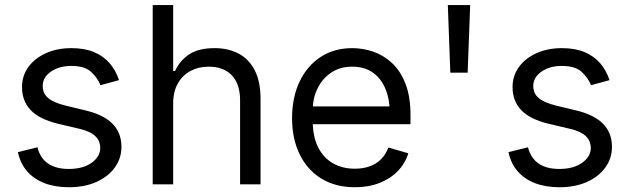

<svg xmlns="http://www.w3.org/2000/svg" viewBox="-20 -748 2553 779"><path d="M462.9 -422.9 387.7 -402.3Q377 -430.2 350.8 -455.3Q324.7 -480.5 269.5 -480.5Q219.7 -480.5 186.5 -457.3Q153.3 -434.1 153.3 -399.4Q153.3 -368.2 176 -349.6Q198.7 -331.1 247.1 -319.3L328.1 -299.8Q400.9 -282.2 436.8 -245.6Q472.7 -209 472.7 -152.3Q472.7 -105.5 445.8 -68.4Q418.9 -31.2 371.1 -9.8Q323.2 11.7 259.8 11.7Q204.1 11.7 161.1 -4.6Q118.2 -21 90.3 -52.7Q62.5 -84.5 52.7 -130.9L131.8 -150.4Q143.1 -106.4 175 -84.5Q207 -62.5 258.8 -62.5Q316.9 -62.5 351.8 -87.6Q386.7 -112.8 386.7 -147.5Q386.7 -176.3 366.7 -195.6Q346.7 -214.8 305.7 -224.6L214.8 -246.1Q139.6 -264.2 104.5 -301.3Q69.3 -338.4 69.3 -394.5Q69.3 -440.9 95.5 -476.6Q121.6 -512.2 167 -532.5Q212.4 -552.7 269.5 -552.7Q323.7 -552.7 362.1 -536.4Q400.4 -520 425.3 -491Q450.2 -461.9 462.9 -422.9Z M682.6 -328.1V0H599.6V-727.5H682.6V-460H690.4Q709.5 -502.4 747.8 -527.6Q786.1 -552.7 850.6 -552.7Q906.2 -552.7 948.2 -530.5Q990.2 -508.3 1013.7 -462.6Q1037.1 -417 1037.1 -346.7V0H954.1V-340.8Q954.1 -406.7 920.9 -442.1Q887.7 -477.5 826.2 -477.5Q785.2 -477.5 752.7 -460Q720.2 -442.4 701.4 -409.2Q682.6 -376 682.6 -328.1Z M1419.9 11.7Q1341.3 11.7 1283.9 -23.4Q1226.6 -58.6 1195.8 -121.8Q1165 -185.1 1165 -268.6Q1165 -352.5 1195.3 -416.5Q1225.6 -480.5 1280.5 -516.6Q1335.4 -552.7 1409.2 -552.7Q1451.7 -552.7 1493.7 -538.6Q1535.6 -524.4 1570.1 -492.7Q1604.5 -460.9 1625 -408.7Q1645.5 -356.4 1645.5 -280.3V-244.1H1224.6V-316.4H1600.1L1561.5 -289.1Q1561.5 -343.8 1544.4 -386.2Q1527.3 -428.7 1493.4 -453.1Q1459.5 -477.5 1409.2 -477.5Q1358.9 -477.5 1323 -452.9Q1287.1 -428.2 1268.1 -388.7Q1249 -349.1 1249 -303.7V-255.9Q1249 -193.8 1270.5 -150.9Q1292 -107.9 1330.6 -85.7Q1369.1 -63.5 1419.9 -63.5Q1452.6 -63.5 1479.5 -73Q1506.3 -82.5 1525.9 -101.8Q1545.4 -121.1 1555.7 -149.4L1636.7 -126Q1624 -85 1594 -54Q1564 -22.9 1519.5 -5.6Q1475.1 11.7 1419.9 11.7Z M1807.1 -453.1 1796.9 -727.5H1887.7L1877.4 -453.1Z M2453.1 -422.9 2377.9 -402.3Q2367.2 -430.2 2341.1 -455.3Q2314.9 -480.5 2259.8 -480.5Q2210 -480.5 2176.8 -457.3Q2143.6 -434.1 2143.6 -399.4Q2143.6 -368.2 2166.3 -349.6Q2189 -331.1 2237.3 -319.3L2318.4 -299.8Q2391.1 -282.2 2427 -245.6Q2462.9 -209 2462.9 -152.3Q2462.9 -105.5 2436 -68.4Q2409.2 -31.2 2361.3 -9.8Q2313.5 11.7 2250 11.7Q2194.3 11.7 2151.4 -4.6Q2108.4 -21 2080.6 -52.7Q2052.7 -84.5 2043 -130.9L2122.1 -150.4Q2133.3 -106.4 2165.3 -84.5Q2197.3 -62.5 2249 -62.5Q2307.1 -62.5 2342 -87.6Q2377 -112.8 2377 -147.5Q2377 -176.3 2356.9 -195.6Q2336.9 -214.8 2295.9 -224.6L2205.1 -246.1Q2129.9 -264.2 2094.7 -301.3Q2059.6 -338.4 2059.6 -394.5Q2059.6 -440.9 2085.7 -476.6Q2111.8 -512.2 2157.2 -532.5Q2202.6 -552.7 2259.8 -552.7Q2314 -552.7 2352.3 -536.4Q2390.6 -520 2415.5 -491Q2440.4 -461.9 2453.1 -422.9Z"/></svg>

Font: Inter V
Style: Weight 400 Optical size 14.0
Weight: 400
Designer: Rasmus Andersson
Foundry: rsms
Version: Version 4.000;git-4fc901f